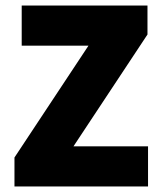

<svg xmlns="http://www.w3.org/2000/svg" viewBox="-20 -670 582 690"><path d="M32 0V-104L298 -506H58V-650H510V-546L244 -144H512V0Z"/></svg>

Font: Assistant ExtraBold
Style: Regular
Weight: 800
Designer: Hebrew By Ben Nathan, Latin by Paul Hunt
Version: Version 2.001;PS 002.001;hotconv 1.0.88;makeotf.lib2.5.64775